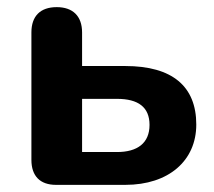

<svg xmlns="http://www.w3.org/2000/svg" viewBox="-20 -518 599 538"><path d="M137 0H331C453 0 530 -68 530 -169C530 -276 463 -333 331 -333H210V-427C210 -473 184 -498 139 -498C93 -498 68 -473 68 -427V-70C68 -25 92 0 137 0ZM308 -92H210V-241H308C367 -241 399 -218 399 -168C399 -117 365 -92 308 -92Z"/></svg>

Font: SN Pro
Style: Bold
Weight: 700
Designer: Tobias Whetton
Foundry: Supernotes
Version: Version 1.003;Glyphs 3.3 (3324)